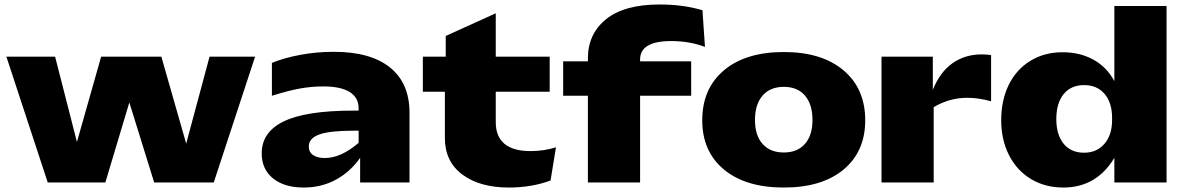

<svg xmlns="http://www.w3.org/2000/svg" viewBox="-20 -821 5320 864"><path d="M8.8 -565.9H228L326.2 -182.1L435.1 -565.9H706.1L817.9 -174.8L922.9 -565.9H1127.9L941.9 0H673.8L562 -359.9L454.1 0H194.8Z M1157.7 -130.9Q1157.7 -227.1 1257.6 -275.1Q1357.4 -323.2 1568.8 -323.2H1593.8V-334Q1593.8 -381.8 1553.5 -407Q1513.2 -432.1 1434.6 -432.1Q1381.8 -432.1 1329.3 -422.6Q1276.9 -413.1 1203.6 -390.1V-538.1Q1259.8 -561 1333 -574.5Q1406.2 -587.9 1481.9 -587.9Q1647.5 -587.9 1735.1 -517.3Q1822.8 -446.8 1822.8 -313V0H1600.6V-110.8Q1555.7 -46.9 1490.7 -12Q1425.8 22.9 1346.7 22.9Q1259.3 22.9 1208.5 -18.3Q1157.7 -59.6 1157.7 -130.9ZM1369.6 -162.1Q1369.6 -136.2 1389.2 -123Q1408.7 -109.9 1441.9 -109.9Q1514.2 -109.9 1593.8 -178.2V-232.9H1572.8Q1463.4 -232.9 1416.5 -215.8Q1369.6 -198.7 1369.6 -162.1Z M1981.9 -200.2V-408.2H1882.8V-565.9H1985.8V-659.2L2210.9 -761.2V-565.9H2453.6V-408.2H2210.9V-272Q2210.9 -141.1 2367.7 -141.1Q2428.7 -141.1 2481.9 -158.2L2457.5 -8.8Q2372.6 22.9 2269.5 22.9Q2139.2 22.9 2060.5 -35.6Q1981.9 -94.2 1981.9 -200.2Z M2514.2 -390.1V-544.9H2625.5V-558.1Q2625.5 -668.9 2707.8 -734.9Q2790 -800.8 2948.2 -800.8Q3054.7 -800.8 3141.1 -774.9L3152.3 -609.9Q3084 -636.2 3000.5 -636.2Q2860.4 -636.2 2860.4 -553.2V-544.9H3090.3V-390.1H2860.4V0H2625.5V-390.1Z M3507.3 22.9Q3335.4 22.9 3237.8 -58.1Q3140.1 -139.2 3140.1 -279.8Q3140.1 -422.4 3237.8 -504.6Q3335.4 -586.9 3507.3 -586.9Q3678.2 -586.9 3775.9 -504.4Q3873.5 -421.9 3873.5 -279.8Q3873.5 -139.2 3776.1 -58.1Q3678.7 22.9 3507.3 22.9ZM3507.3 -134.8Q3567.9 -134.8 3602.1 -173.3Q3636.2 -211.9 3636.2 -280.8Q3636.2 -351.6 3602.3 -390.9Q3568.4 -430.2 3507.3 -430.2Q3445.8 -430.2 3411.6 -390.9Q3377.4 -351.6 3377.4 -280.8Q3377.4 -211.9 3411.6 -173.3Q3445.8 -134.8 3507.3 -134.8Z M3946.8 0V-565.9H4177.7V-417Q4210.4 -497.6 4266.8 -536.9Q4323.2 -576.2 4397 -576.2Q4417.5 -576.2 4439.9 -573.2V-365.2Q4384.8 -380.9 4332 -380.9Q4252.9 -380.9 4181.6 -338.9V0Z M4761.7 -585.9Q4839.4 -585.9 4899.9 -552.7Q4960.4 -519.5 4994.6 -456.1V-793.9H5229.5V0H4994.6V-110.8Q4914.6 22.9 4764.6 22.9Q4682.6 22.9 4618.9 -15.6Q4555.2 -54.2 4520.3 -123.3Q4485.4 -192.4 4485.4 -279.8Q4485.4 -369.1 4519 -438.5Q4552.7 -507.8 4616 -546.9Q4679.2 -585.9 4761.7 -585.9ZM4858.4 -438Q4799.3 -438 4766.4 -397.5Q4733.4 -356.9 4733.4 -285.2Q4733.4 -214.4 4766.4 -174.1Q4799.3 -133.8 4858.4 -133.8Q4915 -133.8 4949.7 -173.6Q4984.4 -213.4 4984.4 -280.8V-290Q4984.4 -358.9 4950.7 -398.4Q4917 -438 4858.4 -438Z"/></svg>

Font: Mattone
Style: Bold
Weight: 700
Width: 6
Designer: Nunzio Mazzaferro
Foundry: Collletttivo
Version: Version 2.000;Glyphs 3.2 (3217)